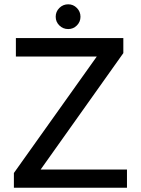

<svg xmlns="http://www.w3.org/2000/svg" viewBox="-20 -877 658 897"><path d="M298.8 -741.2Q274.4 -741.2 257.3 -758.1Q240.2 -774.9 240.2 -798.8Q240.2 -822.8 257.3 -839.8Q274.4 -856.9 298.8 -856.9Q322.3 -856.9 339.1 -839.8Q356 -822.8 356 -798.8Q356 -774.9 339.1 -758.1Q322.3 -741.2 298.8 -741.2ZM44.9 0V-68.8L432.1 -612.8H54.2V-699.2H556.2V-628.9L169.9 -85H573.2V0Z"/></svg>

Font: Prompt
Style: Regular
Weight: 400
Designer: Katatrad Team
Foundry: CadsonDemak
Version: Version 1.000;PS 001.000;hotconv 1.0.88;makeotf.lib2.5.64775